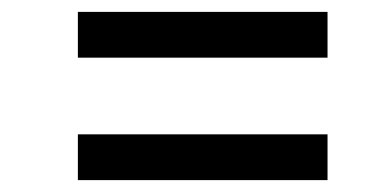

<svg xmlns="http://www.w3.org/2000/svg" viewBox="-20 -516 654 323"><path d="M531 -213H111V-290H531ZM531 -419H111V-496H531Z"/></svg>

Font: Tilda Sans Medium
Style: Regular
Weight: 500
Designer: ParaType Ltd
Foundry: ParaType Ltd
Version: Version 1.009